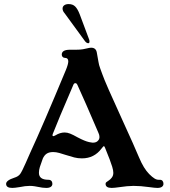

<svg xmlns="http://www.w3.org/2000/svg" viewBox="-20 -912 832 942"><path d="M10 -10Q10 -27 50 -40Q70 -46 79 -58.5Q88 -71 106 -112L128 -162Q190 -296 303 -568Q315 -597 315 -611Q315 -628 299 -628Q292 -628 287.5 -632.5Q283 -637 283 -644Q283 -668 323 -668H353Q374 -668 387.5 -670.5Q401 -673 404 -674Q420 -678 427 -678Q451 -678 455 -654L463 -609Q465 -594 472 -575.5Q479 -557 482 -548Q496 -507 580 -324Q640 -193 662 -140Q685 -85 712 -58Q727 -43 738.5 -36Q750 -29 762 -30H764Q773 -30 777.5 -24.5Q782 -19 782 -10Q782 -1 774.5 4.5Q767 10 752 10Q740 10 712 6Q670 0 635 0Q607 0 560 7Q552 8 544 9Q536 10 528 10Q498 10 498 -10Q498 -15 501.5 -18Q505 -21 513.5 -26.5Q522 -32 528 -40Q536 -50 536 -64Q536 -76 530.5 -94Q525 -112 518 -130L495 -188Q492 -195 490 -195Q487 -195 478 -183Q442 -135 382 -135Q362 -135 344.5 -139.5Q327 -144 302 -152Q287 -157 271 -161.5Q255 -166 241 -166Q221 -166 209 -158Q197 -150 190 -134Q180 -107 175.5 -92.5Q171 -78 171 -64Q171 -30 217 -30Q227 -30 232 -24.5Q237 -19 237 -10Q237 -1 229.5 4.5Q222 10 207 10Q189 10 167 5Q163 4 150.5 2Q138 0 126 0Q104 0 76 6Q52 10 40 10Q10 10 10 -10ZM242 -244Q244 -244 252 -248Q275 -262 297 -262Q310 -262 324 -256.5Q338 -251 361 -238L379 -229Q408 -215 428 -213L435 -212Q453 -212 461 -222Q468 -229 468 -240Q468 -250 463 -260Q432 -333 402.5 -400Q373 -467 360 -495Q356 -504 350 -504Q343 -504 340 -496Q262 -315 239 -255Q235 -244 242 -244ZM397 -710 297 -847Q287 -858 287 -870Q287 -880 295 -886Q303 -892 317 -892Q337 -892 349 -880Q361 -868 371 -842L417 -719Q419 -715 419 -708Q419 -700 413 -700Q405 -700 397 -710Z"/></svg>

Font: Raigarh Medium
Style: Regular
Weight: 500
Designer: jaikishan Patel
Foundry: MagicType
Version: Version 1.000